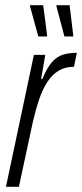

<svg xmlns="http://www.w3.org/2000/svg" viewBox="-20 -722 317 742"><path d="M3 0 111 -510H155L139 -417H144Q161 -459 180 -481Q199 -503 223 -510.5Q247 -518 277 -518L266 -464Q232 -464 207 -449Q182 -434 163.5 -406Q145 -378 131.5 -338.5Q118 -299 107 -251L53 0ZM128 -581 96 -698V-702H147L162 -586V-581ZM229 -581 198 -698V-702H249L263 -586V-581Z"/></svg>

Font: Saira ExtraCondensed Light
Style: Italic
Weight: 300
Width: 2
Italic angle: -12°
Designer: Hector Gatti with collaboration of the Omnibus-Type team
Foundry: Omnibus-Type
Version: Version 1.101